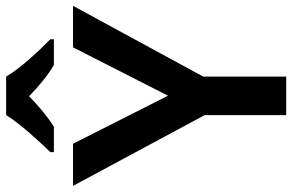

<svg xmlns="http://www.w3.org/2000/svg" viewBox="-188 -790 978 643"><g transform="rotate(-90 301.5 -469.0)"><path d="M366 -938H237C209 -892 150 -828 113 -790V-778H198C233 -800 265 -827 300 -861C336 -827 370 -798 405 -778H491V-790C454 -826 392 -892 366 -938ZM302 -396 141 -714H0L237 -273V0H366V-278L603 -714H464Z"/></g></svg>

Font: Noto Sans Khmer UI SemiBold
Style: Regular
Weight: 600
Designer: Danh Hong and the Monotype Design Team
Foundry: Monotype Imaging Inc.
Version: Version 2.002